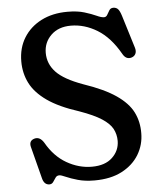

<svg xmlns="http://www.w3.org/2000/svg" viewBox="-52 -760 699 822"><g transform="rotate(-5 297.0 -349.0)"><path d="M321.5 16Q280.5 16 250 7.2Q219.5 -1.5 200 -10.2Q180.5 -19 172.5 -19Q161.5 -19 155.8 -10.2Q150 -1.5 144 7.2Q138 16 127.5 16Q104 16 97 -15L62 -151Q55.5 -178 81 -185Q104 -191 121 -163.5Q155 -103.5 207 -73.5Q259 -43.5 315.5 -43.5Q372 -43.5 403 -72.8Q434 -102 434.5 -144Q434.5 -172.5 422 -196Q409.5 -219.5 376.5 -241Q343.5 -262.5 281.5 -284.5Q196 -312 146 -347.2Q96 -382.5 74.5 -425.2Q53 -468 53 -518.5Q53 -576.5 80 -620.2Q107 -664 155.5 -688.8Q204 -713.5 268 -713.5Q311 -713.5 341 -704.2Q371 -695 391 -685.8Q411 -676.5 422.5 -676.5Q432 -676.5 437 -685.8Q442 -695 447.8 -704.2Q453.5 -713.5 465 -713.5Q478 -713.5 485.5 -705.2Q493 -697 499.5 -676L543 -534.5Q547.5 -519 542 -508.2Q536.5 -497.5 523.5 -494Q500 -488 486 -514.5Q445 -586.5 390.5 -619.8Q336 -653 277.5 -653Q224 -653 192.2 -622Q160.5 -591 160.5 -546Q160.5 -499 193.8 -463.5Q227 -428 308.5 -398.5Q397 -368.5 447.2 -334Q497.5 -299.5 518 -258.8Q538.5 -218 538 -168.5Q538 -118.5 512.8 -76.5Q487.5 -34.5 439.2 -9.2Q391 16 321.5 16Z"/></g></svg>

Font: Fraunces 9pt S100
Style: Regular
Weight: 400
Version: Version 1.000; ttfautohint (v1.8.3)